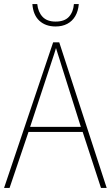

<svg xmlns="http://www.w3.org/2000/svg" viewBox="-20 -923 544 943"><path d="M476 0 386 -275H120L27 0H0L241 -715H271L504 0ZM282 -601Q278 -614 274 -627Q270 -640 265 -655Q260 -670 255 -687Q251 -672 246 -657.5Q241 -643 236.5 -629Q232 -615 227 -600L128 -300H377ZM367 -903Q364 -868 349.5 -843.5Q335 -819 310.5 -806Q286 -793 253 -793Q204 -793 173.5 -821Q143 -849 139 -903H163Q167 -864 189 -840.5Q211 -817 253 -817Q297 -817 318.5 -840.5Q340 -864 343 -903Z"/></svg>

Font: Noto Sans Khmer SemiCondensed Thin
Style: Regular
Weight: 250
Width: 4
Designer: Danh Hong and the Monotype Design Team
Foundry: Monotype Imaging Inc.
Version: Version 2.004